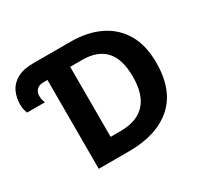

<svg xmlns="http://www.w3.org/2000/svg" viewBox="-148 -909 1158 1104"><g transform="rotate(-30 431.0 -357.0)"><path d="M212 0V-590H186Q155 -590 140 -573.5Q125 -557 125 -534Q125 -517 128.5 -505.5Q132 -494 135 -486H17Q13 -494 9 -509.5Q5 -525 5 -544Q5 -590 22.5 -628.5Q40 -667 81 -690.5Q122 -714 190 -714H436Q548 -714 630.5 -674Q713 -634 758.5 -556.5Q804 -479 804 -364Q804 -183 701.5 -91.5Q599 0 414 0ZM363 -125H428Q647 -125 647 -360Q647 -479 595 -534.5Q543 -590 444 -590H363Z"/></g></svg>

Font: Noto IKEA Simplified Chinese
Style: Bold
Weight: 700
Designer: Monotype Design Team
Foundry: Monotype Imaging Inc.
Version: Version 1.100